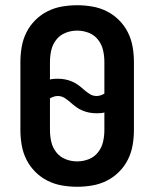

<svg xmlns="http://www.w3.org/2000/svg" viewBox="-20 -702 590 734"><path d="M275 12Q246 12 217 7Q188 2 162 -11Q136 -24 115 -45Q94 -66 81 -92Q68 -118 63 -147Q58 -176 58 -205V-465Q58 -494 63 -523Q68 -552 81 -578Q94 -604 115 -625Q136 -646 162 -659Q188 -672 217 -677Q246 -682 275 -682Q304 -682 333 -677Q362 -672 388 -659Q414 -646 435 -625Q456 -604 469 -578Q482 -552 487 -523Q492 -494 492 -465V-205Q492 -176 487 -147Q482 -118 469 -92Q456 -66 435 -45Q414 -24 388 -11Q362 2 333 7Q304 12 275 12ZM349 -335Q357 -335 364.5 -337.5Q372 -340 379 -344V-465Q379 -488 374 -510Q369 -532 355 -550Q341 -568 319.5 -576.5Q298 -585 275 -585Q252 -585 230.5 -576.5Q209 -568 195 -550Q181 -532 176 -510Q171 -488 171 -465V-398Q178 -400 185.5 -400.5Q193 -401 201 -401Q215 -401 228.5 -398.5Q242 -396 255 -390.5Q268 -385 279 -377Q290 -369 300.5 -359.5Q311 -350 323 -342.5Q335 -335 349 -335ZM275 -85Q298 -85 319.5 -93.5Q341 -102 355 -120Q369 -138 374 -160Q379 -182 379 -205V-272Q372 -270 364.5 -269.5Q357 -269 349 -269Q335 -269 321.5 -271.5Q308 -274 295 -279.5Q282 -285 271 -293Q260 -301 249.5 -310.5Q239 -320 227 -327.5Q215 -335 201 -335Q193 -335 185.5 -332.5Q178 -330 171 -326V-205Q171 -182 176 -160Q181 -138 195 -120Q209 -102 230.5 -93.5Q252 -85 275 -85Z"/></svg>

Font: Lode Term
Style: Bold
Weight: 700
Monospace: yes
Designer: Belleve Invis
Foundry: Belleve Invis
Version: Version 29.2.0